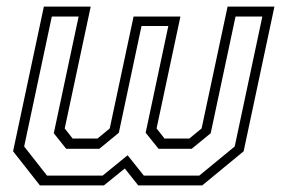

<svg xmlns="http://www.w3.org/2000/svg" viewBox="-20 -560 849 580"><path d="M112.5 -540H254L175.5 -172L199.5 -141.5H274.5L311.5 -172L383.5 -510H525L453 -172L477 -141.5H552L589 -172L667.5 -540H809L716 -103L591 0H397.5L357 -51L294 0H100.5L19.5 -103ZM136.5 -510 53 -117.5 122 -29.5H290L365.5 -91L414.5 -29.5H582L689 -117.5L772.5 -510H691.5L616.5 -157.5L559 -110.5H459L420 -159L488.5 -481.5H407.5L339 -159L280 -110.5H180L142.5 -157.5L217.5 -510Z"/></svg>

Font: Tourney Light
Style: Italic
Weight: 300
Italic angle: -12°
Version: Version 1.015